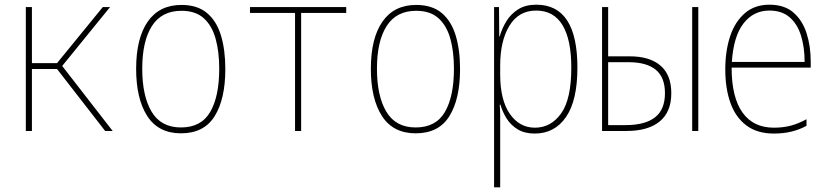

<svg xmlns="http://www.w3.org/2000/svg" viewBox="-20 -558 3540 818"><path d="M90 0V-528H116V-289H223L418 -528H449L245 -277L460 0H428L223 -264H116V0Z M751 10Q655 10 607.5 -63.5Q560 -137 560 -265Q560 -395 609.5 -466Q659 -537 753 -537Q821 -537 862 -502.5Q903 -468 921.5 -406.5Q940 -345 940 -264Q940 -136 894.5 -63Q849 10 751 10ZM751 -15Q837 -15 875.5 -81Q914 -147 914 -265Q914 -338 898.5 -393.5Q883 -449 848 -480.5Q813 -512 753 -512Q669 -512 627.5 -447.5Q586 -383 586 -265Q586 -149 626 -82Q666 -15 751 -15Z M1237 0V-503H1045V-528H1455V-503H1263V0Z M1751 10Q1655 10 1607.5 -63.5Q1560 -137 1560 -265Q1560 -395 1609.5 -466Q1659 -537 1753 -537Q1821 -537 1862 -502.5Q1903 -468 1921.5 -406.5Q1940 -345 1940 -264Q1940 -136 1894.5 -63Q1849 10 1751 10ZM1751 -15Q1837 -15 1875.5 -81Q1914 -147 1914 -265Q1914 -338 1898.5 -393.5Q1883 -449 1848 -480.5Q1813 -512 1753 -512Q1669 -512 1627.5 -447.5Q1586 -383 1586 -265Q1586 -149 1626 -82Q1666 -15 1751 -15Z M2085 240V-528H2106L2107 -403H2109Q2119 -438 2138 -468.5Q2157 -499 2188 -518.5Q2219 -538 2265 -538Q2440 -538 2440 -270Q2440 -130 2391.5 -59.5Q2343 11 2258 11Q2215 11 2185.5 -7Q2156 -25 2138.5 -53Q2121 -81 2112 -112H2109Q2111 -90 2111 -64.5Q2111 -39 2111 -11V240ZM2259 -14Q2327 -14 2370.5 -74.5Q2414 -135 2414 -270Q2414 -389 2376.5 -451Q2339 -513 2264 -513Q2190 -513 2150.5 -448.5Q2111 -384 2111 -279V-241Q2111 -132 2152 -73Q2193 -14 2259 -14Z M2545 0V-528H2571V-318H2663Q2748 -318 2794 -278.5Q2840 -239 2840 -161Q2840 -81 2790.5 -40.5Q2741 0 2649 0ZM2929 0V-528H2955V0ZM2571 -25H2645Q2728 -25 2770.5 -58Q2813 -91 2813 -161Q2813 -229 2773.5 -261Q2734 -293 2659 -293H2571Z M3277 11Q3206 11 3160 -23.5Q3114 -58 3092 -119.5Q3070 -181 3070 -262Q3070 -341 3090.5 -403Q3111 -465 3153 -501.5Q3195 -538 3258 -538Q3322 -538 3360.5 -504.5Q3399 -471 3416.5 -416Q3434 -361 3434 -296V-270H3097Q3097 -144 3143 -79Q3189 -14 3277 -14Q3316 -14 3348.5 -22.5Q3381 -31 3416 -50V-22Q3387 -6 3352.5 2.5Q3318 11 3277 11ZM3098 -294H3408Q3408 -357 3392.5 -406.5Q3377 -456 3344 -484.5Q3311 -513 3258 -513Q3190 -513 3147.5 -458Q3105 -403 3098 -294Z"/></svg>

Font: Noto Sans Mono ExtraCondensed Thin
Style: Regular
Weight: 100
Width: 2
Designer: Monotype Design Team
Foundry: Monotype Imaging Inc.
Version: Version 2.014; ttfautohint (v1.8.4.7-5d5b)